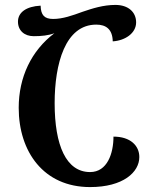

<svg xmlns="http://www.w3.org/2000/svg" viewBox="-20 -747 623 780"><path d="M346 13C481 13 546 -48 546 -109C546 -155 510 -192 441 -192C441 -124 416 -48 346 -48C249 -48 202 -156 202 -328C202 -488 245 -647 371 -647C411 -647 437 -628 438 -579C488 -582 533 -612 533 -656C533 -698 501 -727 449 -727C400 -727 356 -713 315 -699C274 -684 235 -670 196 -670C160 -670 146 -686 145 -724C87 -721 53 -697 53 -659C53 -623 79 -600 117 -600C149 -600 177 -603 201 -612C107 -541 56 -433 56 -309C56 -131 157 13 346 13Z"/></svg>

Font: Noto Serif Georgian ExtraCondensed Bold
Style: Regular
Weight: 700
Width: 2
Designer: Monotype Design Team, Akaki Razmadze
Foundry: Google LLC
Version: Version 2.003